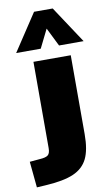

<svg xmlns="http://www.w3.org/2000/svg" viewBox="-174 -815 611 1054"><g transform="rotate(-10 132.0 -288.0)"><path d="M252 -54Q252 33 228 82Q204 131 149 155Q94 179 -7 185L-57 188L-71 43L-15 38Q20 36 32 25.5Q44 15 44 -13V-494H252ZM-41 -558 95 -764H199L335 -558H198L147 -661L96 -558Z"/></g></svg>

Font: Nunito Sans Heavy
Style: Regular
Weight: 400
Designer: Vernon Adams
Foundry: Vernon Adams
Version: Version 2.500